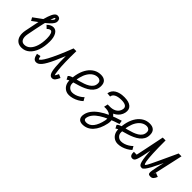

<svg xmlns="http://www.w3.org/2000/svg" viewBox="133 -1976 3334 3334"><g transform="rotate(45 1800.0 -308.5)"><path d="M288 14Q225.5 14 185 -18.5Q144.5 -51 130.2 -108.2Q116 -165.5 129.5 -240Q159 -397 184.2 -508.5Q209.5 -620 233.5 -690.2Q257.5 -760.5 283.5 -793.5Q309.5 -826.5 341 -826.5Q376 -826.5 394.2 -808Q412.5 -789.5 412.5 -748Q412.5 -724 395.2 -696.5Q378 -669 339.5 -633Q301 -597 237.5 -548.5Q174 -500 80.5 -433.5L48.5 -490.5Q156 -567 223.2 -618Q290.5 -669 322 -700.2Q353.5 -731.5 353.5 -748.5Q353.5 -755 350.2 -760.8Q347 -766.5 342 -766.5Q334 -766.5 322.5 -738.8Q311 -711 297 -660.8Q283 -610.5 267.2 -542.8Q251.5 -475 235.5 -394.8Q219.5 -314.5 202.5 -227Q187.5 -148 210.5 -102.5Q233.5 -57 288 -57Q349 -57 394.8 -101.2Q440.5 -145.5 466 -225.8Q491.5 -306 491.5 -414.5Q491.5 -480 476.2 -520.5Q461 -561 435.5 -561Q417 -561 401 -551.2Q385 -541.5 371 -525.5L318 -575.5Q342 -601 372.2 -616.5Q402.5 -632 435.5 -632Q495 -632 529.8 -572Q564.5 -512 564.5 -414.5Q564.5 -285.5 530 -189Q495.5 -92.5 433.5 -39.2Q371.5 14 288 14Z M1076.5 -123.5 1143 -94Q1116.5 -36 1094 -11Q1071.5 14 1038 14Q999 14 977 -27.2Q955 -68.5 946.5 -165.5Q938 -262.5 938.5 -429Q896 -323.5 861.2 -247.5Q826.5 -171.5 797.8 -120.8Q769 -70 744 -40.5Q719 -11 695.8 1.5Q672.5 14 649 14Q611 14 589.5 -14.8Q568 -43.5 556.5 -102.5L627.5 -117Q634 -90 637.8 -77Q641.5 -64 644.2 -60.5Q647 -57 649 -57Q662.5 -57 687.5 -87Q712.5 -117 748.8 -183.2Q785 -249.5 832.8 -356.5Q880.5 -463.5 940 -618H1008Q1004.5 -458.5 1007.5 -350.5Q1010.5 -242.5 1017.2 -177.8Q1024 -113 1030.2 -85Q1036.5 -57 1038 -57Q1040.5 -57 1046.2 -66.2Q1052 -75.5 1060.2 -90.5Q1068.5 -105.5 1076.5 -123.5Z M1674 -154.5 1709.5 -93Q1676 -61 1632.5 -36.8Q1589 -12.5 1542.8 0.8Q1496.5 14 1454 14Q1404.5 14 1365.5 -9.5Q1326.5 -33 1304 -74.8Q1281.5 -116.5 1281.5 -170.5Q1281.5 -273.5 1304.5 -358Q1327.5 -442.5 1370 -503.8Q1412.5 -565 1471 -598.5Q1529.5 -632 1601 -632Q1667.5 -632 1704.5 -598.2Q1741.5 -564.5 1741.5 -495Q1741.5 -437 1717.5 -394.2Q1693.5 -351.5 1653.5 -320.5Q1613.5 -289.5 1564.2 -267.2Q1515 -245 1464 -229Q1413 -213 1366.5 -200Q1320 -187 1286 -174.8Q1252 -162.5 1238 -147.5L1206.5 -207Q1219 -225.5 1249.8 -238.8Q1280.5 -252 1322.8 -263.2Q1365 -274.5 1412.2 -287Q1459.5 -299.5 1505 -315.8Q1550.5 -332 1587.8 -355Q1625 -378 1647.2 -410.8Q1669.5 -443.5 1669.5 -489.5Q1669.5 -525.5 1647.5 -544.2Q1625.5 -563 1595 -563Q1542.5 -563 1498.2 -534.8Q1454 -506.5 1421.5 -454.8Q1389 -403 1371 -331Q1353 -259 1353 -171.5Q1353 -121 1386 -89.5Q1419 -58 1465 -58Q1500 -58 1537.8 -70.2Q1575.5 -82.5 1611.2 -104.5Q1647 -126.5 1674 -154.5Z M2118 -277.5H2031.5L2047 -348.5H2123.5Q2193 -353.5 2237 -387.2Q2281 -421 2292.5 -477.5Q2302.5 -524 2269.5 -548.8Q2236.5 -573.5 2163 -573.5Q2079.5 -573.5 2031.5 -547.8Q1983.5 -522 1979.5 -475.5L1906.5 -481.5Q1918 -560 1985.5 -602.2Q2053 -644.5 2164 -644.5Q2277.5 -644.5 2330 -597.5Q2382.5 -550.5 2364 -464.5Q2354.5 -421 2330 -386.5Q2305.5 -352 2270.8 -327.8Q2236 -303.5 2196.5 -290.5Q2157 -277.5 2118 -277.5ZM2420 -321 2432.5 -253.5Q2216 -185 2093.2 -105.5Q1970.5 -26 1949 70Q1940.5 104.5 1956.2 121Q1972 137.5 2002 137.5Q2080.5 137.5 2132.8 70.5Q2185 3.5 2212 -121.5Q2229 -203 2180.8 -243.5Q2132.5 -284 2031 -276.5L2047 -348.5Q2134 -351 2192.2 -323.5Q2250.5 -296 2275.2 -243.2Q2300 -190.5 2284 -116.5Q2251 39 2172.2 123.8Q2093.5 208.5 1982 208.5Q1918 208.5 1890.2 170.2Q1862.5 132 1877 64.5Q1901.5 -53.5 2039 -151.2Q2176.5 -249 2420 -321Z M2874 -154.5 2909.5 -93Q2876 -61 2832.5 -36.8Q2789 -12.5 2742.8 0.8Q2696.5 14 2654 14Q2604.5 14 2565.5 -9.5Q2526.5 -33 2504 -74.8Q2481.5 -116.5 2481.5 -170.5Q2481.5 -273.5 2504.5 -358Q2527.5 -442.5 2570 -503.8Q2612.5 -565 2671 -598.5Q2729.5 -632 2801 -632Q2867.5 -632 2904.5 -598.2Q2941.5 -564.5 2941.5 -495Q2941.5 -437 2917.5 -394.2Q2893.5 -351.5 2853.5 -320.5Q2813.5 -289.5 2764.2 -267.2Q2715 -245 2664 -229Q2613 -213 2566.5 -200Q2520 -187 2486 -174.8Q2452 -162.5 2438 -147.5L2406.5 -207Q2419 -225.5 2449.8 -238.8Q2480.5 -252 2522.8 -263.2Q2565 -274.5 2612.2 -287Q2659.5 -299.5 2705 -315.8Q2750.5 -332 2787.8 -355Q2825 -378 2847.2 -410.8Q2869.5 -443.5 2869.5 -489.5Q2869.5 -525.5 2847.5 -544.2Q2825.5 -563 2795 -563Q2742.5 -563 2698.2 -534.8Q2654 -506.5 2621.5 -454.8Q2589 -403 2571 -331Q2553 -259 2553 -171.5Q2553 -121 2586 -89.5Q2619 -58 2665 -58Q2700 -58 2737.8 -70.2Q2775.5 -82.5 2811.2 -104.5Q2847 -126.5 2874 -154.5Z M3013 14Q2977.5 14 2962.2 -13.2Q2947 -40.5 2950 -89L3026 -87.5Q3026 -75.5 3024.5 -68.2Q3023 -61 3019.2 -58Q3015.5 -55 3008 -55Q3010 -55 3013.8 -67.8Q3017.5 -80.5 3025.2 -114.2Q3033 -148 3046 -211Q3059 -274 3079.5 -373.5Q3100 -473 3129.5 -618H3199.5Q3199 -523 3200.5 -444.8Q3202 -366.5 3204.8 -305.5Q3207.5 -244.5 3211.8 -199.2Q3216 -154 3221.2 -124.2Q3226.5 -94.5 3232.5 -80Q3238.5 -65.5 3244.5 -65.5Q3250 -65.5 3256.2 -71.8Q3262.5 -78 3273.5 -97Q3284.5 -116 3302.8 -153Q3321 -190 3349.5 -250.5Q3378 -311 3419.8 -401.5Q3461.5 -492 3520 -618H3590Q3571.5 -534 3553.5 -452.5Q3535.5 -371 3519.5 -299Q3503.5 -227 3491.2 -172.2Q3479 -117.5 3472 -86.2Q3465 -55 3465 -55Q3464.5 -55 3468.2 -62Q3472 -69 3480 -102L3552 -74Q3533 -26.5 3511.8 -6.2Q3490.5 14 3460 14Q3434 14 3419.5 8Q3405 2 3401.2 -18.2Q3397.5 -38.5 3403.5 -79.5Q3409.5 -120.5 3425 -190Q3440.5 -259.5 3464.5 -364.5Q3488.5 -469.5 3520 -618H3590Q3548 -524 3506.8 -432.8Q3465.5 -341.5 3427.8 -260.8Q3390 -180 3356.5 -118.2Q3323 -56.5 3295 -21.2Q3267 14 3246 14Q3231 14 3216.8 10.2Q3202.5 6.5 3189.8 -10.8Q3177 -28 3166.8 -67Q3156.5 -106 3148.5 -175.2Q3140.5 -244.5 3135.5 -353Q3130.5 -461.5 3129.5 -618H3199.5Q3167.5 -454.5 3145.8 -342.2Q3124 -230 3108.8 -159.5Q3093.5 -89 3080.2 -51.2Q3067 -13.5 3051.5 0.2Q3036 14 3013 14Z"/></g></svg>

Font: Victor Mono Thin
Style: Italic
Weight: 100
Italic angle: -12°
Monospace: yes
Designer: Rune Bjørnerås
Version: Version 1.561;gftools[0.9.30]